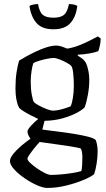

<svg xmlns="http://www.w3.org/2000/svg" viewBox="-20 -724 520 944"><path d="M200 -130H199L188 -87Q196 -86 222.5 -82.5Q249 -79 284.5 -74.5Q320 -70 355 -64Q390 -58 416.5 -51Q443 -44 451 -35Q460 -10 460 20Q460 49 455 80.5Q450 112 443 132Q430 144 392.5 160Q355 176 307 188Q259 200 212 200Q192 200 161.5 186.5Q131 173 100.5 152Q70 131 49.5 108.5Q29 86 29 68Q29 53 45 33Q61 13 84.5 -7Q108 -27 130 -42Q125 -48 120 -58.5Q115 -69 115 -77Q115 -87 133 -106.5Q151 -126 168 -139Q151 -147 130.5 -157.5Q110 -168 94.5 -178Q79 -188 75 -193Q67 -205 61.5 -231Q56 -257 56 -288Q56 -334 61.5 -369Q67 -404 74 -426Q85 -433 106.5 -445Q128 -457 155 -470Q182 -483 209 -491.5Q236 -500 258 -500Q270 -500 287 -494Q304 -488 310 -485Q338 -489 367.5 -500.5Q397 -512 421.5 -524.5Q446 -537 461 -545L475 -535Q475 -518 471 -500Q467 -482 463 -472Q446 -466 418 -461Q390 -456 362 -455V-451Q373 -444 384 -436Q395 -428 403 -414Q410 -398 414.5 -376Q419 -354 419 -333Q419 -295 412 -257Q405 -219 396 -196Q385 -184 357 -169Q329 -154 288.5 -142.5Q248 -131 200 -130ZM242 -180Q254 -180 272 -184Q290 -188 306 -193.5Q322 -199 327 -201Q334 -215 338.5 -243.5Q343 -272 343 -303Q343 -335 340 -363Q337 -391 331 -399Q327 -405 310 -414.5Q293 -424 274 -431.5Q255 -439 244 -439Q232 -439 211.5 -435Q191 -431 172 -425Q153 -419 144 -414Q139 -400 135 -374Q131 -348 131 -324Q131 -286 136.5 -257Q142 -228 147 -222Q152 -216 170 -206Q188 -196 208.5 -188Q229 -180 242 -180ZM231 136Q250 136 279.5 133.5Q309 131 337 126.5Q365 122 380 117Q383 107 384 84.5Q385 62 385 49Q385 23 378 7Q376 5 356.5 1Q337 -3 309.5 -7Q282 -11 253.5 -15Q225 -19 203 -22Q181 -25 175 -26Q162 -12 148 5.5Q134 23 124.5 37Q115 51 115 56Q115 64 128.5 77Q142 90 161.5 103.5Q181 117 200 126.5Q219 136 231 136ZM243 -580Q186 -580 159 -611.5Q132 -643 125 -695Q130 -698 141.5 -701Q153 -704 167 -704Q174 -664 191 -650.5Q208 -637 243 -637Q277 -637 294 -650.5Q311 -664 319 -704Q335 -704 345.5 -701Q356 -698 360 -695Q354 -642 326.5 -611Q299 -580 243 -580Z"/></svg>

Font: Texturina 72pt
Style: Regular
Weight: 400
Designer: Guillermo Torres Carreño
Foundry: Omnibus-Type
Version: Version 1.002; ttfautohint (v1.8.3)